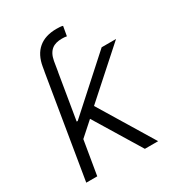

<svg xmlns="http://www.w3.org/2000/svg" viewBox="-177 -847 877 956"><g transform="rotate(-30 262.0 -369.0)"><path d="M38 0 134.6 -584.2H134.9L138.8 -607.6Q149.5 -671.9 188.2 -704.7Q226.9 -737.6 291.9 -737.6Q301.5 -737.6 311.3 -737Q321 -736.5 328.5 -734L318.9 -679.3Q312.9 -680.8 305.8 -681.3Q298.7 -681.8 290.8 -681.8Q273.4 -681.8 258.7 -677.9Q244 -674 232.6 -665Q221.2 -655.9 213.4 -641.2Q205.6 -626.4 201.7 -605.1L192.1 -546.5H191.8L148.8 -287.3H154.8L441.4 -545.5H524.1L262.4 -311.4L451.3 0H375L213.1 -266L133.9 -195.3L101.2 0Z"/></g></svg>

Font: Inter P Light
Style: Italic
Weight: 300
Italic angle: 9.39999°
Designer: Rasmus Andersson
Foundry: rsms
Version: Version 3.018;git-588b23468